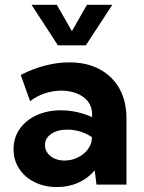

<svg xmlns="http://www.w3.org/2000/svg" viewBox="-20 -752 585 782"><path d="M495.1 0H373L365.7 -58.1Q338.9 -25.9 299.3 -8.1Q259.8 9.8 212.4 9.8Q161.1 9.8 121.1 -10Q81.1 -29.8 58.1 -64.7Q35.2 -99.6 35.2 -144Q35.2 -190.9 60.1 -226.6Q85 -262.2 128.7 -282.5Q172.4 -302.7 228 -302.7Q260.7 -302.7 293.7 -295.4Q326.7 -288.1 355 -274.9V-287.6Q355 -316.9 338.6 -338.1Q322.3 -359.4 293.7 -371.1Q265.1 -382.8 230 -382.8Q196.3 -382.8 163.3 -372.1Q130.4 -361.3 102.5 -339.8L64.5 -446.8Q113.8 -472.2 164.3 -485.1Q214.8 -498 262.2 -498Q333.5 -498 385.7 -470Q438 -441.9 466.6 -390.9Q495.1 -339.8 495.1 -270ZM243.2 -98.1Q271 -98.1 296.4 -110.4Q321.8 -122.6 337.6 -143.6Q353.5 -164.6 354.5 -189.9V-193.4Q333 -208 306.9 -216.1Q280.8 -224.1 253.9 -224.1Q213.9 -224.1 188.5 -206.5Q163.1 -189 163.1 -161.1Q163.1 -143.1 173.6 -128.7Q184.1 -114.3 202.1 -106.2Q220.2 -98.1 243.2 -98.1ZM329.6 -567.4H215.8L108.4 -732.4H211.4L272.9 -625L334 -732.4H437.5Z"/></svg>

Font: Kumbh Sans
Style: Bold
Weight: 700
Version: Version 1.005